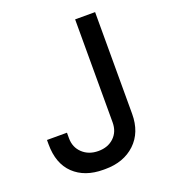

<svg xmlns="http://www.w3.org/2000/svg" viewBox="-129 -781 784 885"><g transform="rotate(-20 263.0 -338.0)"><path d="M439 -686V-187Q439 -96 383 -43Q327 10 236 10H227Q136 10 82.5 -41Q29 -92 29 -187V-208H127V-181Q127 -136 157.5 -107.5Q188 -79 235 -79Q282 -79 311.5 -107Q341 -135 341 -181V-686Z"/></g></svg>

Font: Chivo
Style: Regular
Weight: 400
Designer: Hector Gatti
Foundry: Omnibus-Type
Version: Version 1.007;PS 001.007;hotconv 1.0.88;makeotf.lib2.5.64775